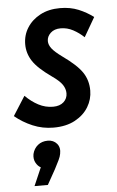

<svg xmlns="http://www.w3.org/2000/svg" viewBox="-72 -568 534 875"><g transform="rotate(-5 195.5 -130.0)"><path d="M-16 -57 40 -145Q68 -117 99.5 -100.5Q131 -84 166 -84Q197 -84 214.5 -100Q232 -116 232 -140Q232 -160 219.5 -179Q207 -198 171 -223Q110 -266 87 -301.5Q64 -337 64 -378Q64 -420 85.5 -454Q107 -488 145.5 -508.5Q184 -529 236 -529Q283 -529 320.5 -513.5Q358 -498 388 -475L337 -387Q315 -408 288 -422.5Q261 -437 231 -437Q202 -437 185 -421Q168 -405 168 -384Q168 -367 181 -350Q194 -333 227 -309Q292 -263 316.5 -226.5Q341 -190 341 -143Q341 -103 320 -68Q299 -33 258.5 -11Q218 11 160 11Q110 11 65 -8Q20 -27 -16 -57ZM179 133Q177 145 169.5 160.5Q162 176 149 201L111 269H50L86 186Q73 180 63.5 163Q54 146 58 123Q64 98 82.5 83Q101 68 128 68Q154 68 169.5 86Q185 104 179 133Z"/></g></svg>

Font: Radio Canada Condensed Medium
Style: Italic
Weight: 500
Width: 3
Italic angle: -12°
Designer: Charles Daoud, Etienne Aubert Bonn, Alexandre Saumier Demers, Jacques Le Bailly
Foundry: Radio-Canada
Version: Version 2.104; ttfautohint (v1.8.4.7-5d5b);gftools[0.9.28.de